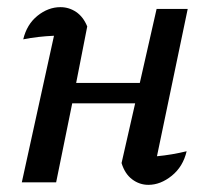

<svg xmlns="http://www.w3.org/2000/svg" viewBox="-20 -510 587 537"><path d="M41 0 131 -410Q85 -408 45 -400Q55 -442 85 -466Q115 -490 149 -490Q173 -490 193 -476.5Q213 -463 224 -436L193 -278H371L418 -485H505L419 -73Q461 -77 502 -87Q492 -44 460.5 -18.5Q429 7 395 7Q370 7 349.5 -8.5Q329 -24 320 -54L358 -221H182L137 0Z"/></svg>

Font: Piazzolla Medium
Style: Italic
Weight: 500
Italic angle: -11.3°
Designer: Juan Pablo del Peral
Foundry: Huerta Tipografica
Version: Version 1.330